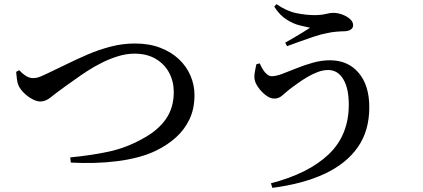

<svg xmlns="http://www.w3.org/2000/svg" viewBox="-20 -836 2040 927"><path d="M319 -76Q422 -86 505.5 -104Q589 -122 666 -165Q739 -203 779 -258.5Q819 -314 819 -391Q819 -443 796.5 -485Q774 -527 731.5 -552Q689 -577 629 -577Q591 -577 551.5 -565Q512 -553 474.5 -534.5Q437 -516 403 -494Q369 -472 341.5 -452Q314 -432 295 -419Q248 -385 224 -365.5Q200 -346 175 -346Q157 -346 135 -358Q113 -370 95.5 -387.5Q78 -405 70 -422Q63 -438 61.5 -455.5Q60 -473 58 -489L73 -497Q86 -482 103.5 -470.5Q121 -459 139 -459Q148 -459 156.5 -460.5Q165 -462 178.5 -467.5Q192 -473 212 -483Q253 -502 301.5 -526Q350 -550 403.5 -573Q457 -596 514.5 -611Q572 -626 631 -626Q700 -626 753.5 -605.5Q807 -585 844 -550Q881 -515 900 -470Q919 -425 919 -377Q919 -311 895 -260.5Q871 -210 830 -173Q789 -136 736 -110Q698 -91 650 -78Q602 -65 547.5 -58Q493 -51 436 -49.5Q379 -48 322 -51Z M1288 49Q1469 2 1566.5 -90.5Q1664 -183 1664 -331Q1664 -409 1637.5 -453.5Q1611 -498 1564 -498Q1540 -498 1513.5 -488Q1487 -478 1462 -463Q1437 -448 1415 -432Q1393 -416 1378 -405Q1362 -392 1344 -376Q1326 -360 1305 -360Q1286 -360 1267 -373.5Q1248 -387 1233 -406Q1218 -425 1212 -442Q1206 -460 1209.5 -482.5Q1213 -505 1218 -526L1234 -530Q1241 -514 1250 -499.5Q1259 -485 1270 -476.5Q1281 -468 1292 -468Q1312 -468 1343 -479.5Q1374 -491 1412 -506.5Q1450 -522 1491.5 -533.5Q1533 -545 1573 -545Q1660 -545 1711.5 -484.5Q1763 -424 1763 -318Q1763 -204 1707 -124.5Q1651 -45 1546.5 3.5Q1442 52 1295 71ZM1357 -630Q1378 -642 1400.5 -655Q1423 -668 1443 -680.5Q1463 -693 1477 -702Q1458 -706 1427 -713.5Q1396 -721 1363 -742Q1330 -763 1304 -804L1315 -816Q1364 -782 1411 -772.5Q1458 -763 1499 -763Q1530 -763 1552.5 -768.5Q1575 -774 1588 -774Q1610 -774 1632 -766Q1654 -758 1669.5 -744.5Q1685 -731 1685 -714Q1685 -702 1674.5 -694Q1664 -686 1643 -685Q1628 -685 1604 -683Q1580 -681 1559 -676Q1531 -671 1495 -659Q1459 -647 1424.5 -634.5Q1390 -622 1366 -613Z"/></svg>

Font: Noto Serif TC SemiBold
Style: Regular
Weight: 600
Version: Version 2.002-H1;hotconv 1.1.0;makeotfexe 2.6.0